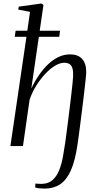

<svg xmlns="http://www.w3.org/2000/svg" viewBox="-20 -837 560 1100"><path d="M236.5 243.5Q221 243.5 206.5 242Q192 240.5 181.5 237L183 214.5Q191.5 215.5 200.5 216Q209.5 216.5 219.5 216.5Q258 215.5 281.8 194Q305.5 172.5 319.2 137.8Q333 103 340.5 61.2Q348 19.5 354 -21.5Q356 -36.5 360 -66.8Q364 -97 369 -136Q374 -175 379 -216.5Q384 -258 388.5 -295.8Q393 -333.5 395.8 -361.5Q398.5 -389.5 399 -401Q400 -429.5 394.8 -446.2Q389.5 -463 377.8 -470.2Q366 -477.5 348 -477.5Q324.5 -477.5 296.2 -461Q268 -444.5 240 -414.8Q212 -385 188 -346.8Q164 -308.5 149.5 -265.5L111.5 0H39.5L131.5 -626H64.5L69.5 -661H136.5L152 -769L84.5 -782L87.5 -799L217 -817L229 -808.5L207.5 -661H324L319.5 -626H202.5L159.5 -330.5Q180 -373 204.8 -408.8Q229.5 -444.5 257.8 -470.8Q286 -497 317 -511.2Q348 -525.5 381 -525.5Q426.5 -525.5 450.2 -499.8Q474 -474 474 -425Q474 -413.5 470.8 -383.2Q467.5 -353 462.8 -311.2Q458 -269.5 452.2 -223.8Q446.5 -178 441 -134.8Q435.5 -91.5 431 -58Q426.5 -24.5 424 -8.5Q410.5 84.5 385.8 139.8Q361 195 323.8 219.2Q286.5 243.5 236.5 243.5Z"/></svg>

Font: Merriweather 120pt Light
Style: Italic
Weight: 300
Italic angle: -7.8°
Version: Version 2.101